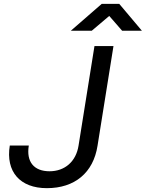

<svg xmlns="http://www.w3.org/2000/svg" viewBox="-20 -970 759 1000"><path d="M349 -810H458L549 -887L616 -810H719L601 -950H510ZM224 10C369 10 466 -70 488 -211L571 -730H472L389 -211C376 -129 318 -78 238 -78C157 -78 116 -127 130 -212H31C9 -76 84 10 224 10Z"/></svg>

Font: JetBrains Mono Medium
Style: Italic
Weight: 436
Italic angle: -9°
Monospace: yes
Designer: Philipp Nurullin, Konstantin Bulenkov
Foundry: JetBrains
Version: Version 2.305